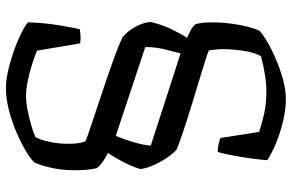

<svg xmlns="http://www.w3.org/2000/svg" viewBox="-184 -576 960 631"><g transform="rotate(90 295.5 -260.0)"><path d="M268 200Q238 200 196 189Q154 178 114.5 161.5Q75 145 53 128Q54 81 61.5 32Q69 -17 76 -43Q87 -44 96 -45Q105 -46 122 -44L146 98Q165 106 192 114.5Q219 123 247 128.5Q275 134 296 134Q315 134 340.5 129Q366 124 390.5 117Q415 110 430 103Q440 85 446 55.5Q452 26 452 -3Q452 -22 450.5 -35Q449 -48 444 -61Q436 -65 406.5 -75Q377 -85 336.5 -98.5Q296 -112 251.5 -127Q207 -142 167 -156.5Q127 -171 102 -183Q81 -200 66.5 -227.5Q52 -255 52 -277Q60 -312 76.5 -346Q93 -380 104 -395Q91 -401 80 -406.5Q69 -412 59 -423Q55 -438 54 -450Q53 -462 53 -480Q53 -520 61 -565Q69 -610 81 -634Q103 -653 143 -673Q183 -693 226.5 -706.5Q270 -720 303 -720Q339 -720 377 -711Q415 -702 449 -688Q483 -674 506 -659Q504 -632 499.5 -601Q495 -570 489.5 -541.5Q484 -513 479 -496Q465 -496 452.5 -499Q440 -502 433 -505L413 -632Q384 -642 351.5 -649Q319 -656 279 -656Q255 -656 223.5 -651Q192 -646 164 -638Q152 -617 146.5 -581Q141 -545 141 -512Q141 -497 142.5 -487.5Q144 -478 145 -467Q153 -463 182 -454Q211 -445 250.5 -433Q290 -421 332.5 -408Q375 -395 412 -382.5Q449 -370 471 -361Q485 -349 499.5 -327Q514 -305 524 -281Q534 -257 535 -241Q526 -212 510.5 -183Q495 -154 482 -135Q519 -117 532 -99Q539 -72 539 -25Q539 45 514 106Q502 119 475 135Q448 151 413 166Q378 181 340.5 190.5Q303 200 268 200ZM426 -161Q439 -192 448 -224Q457 -256 458 -276L155 -374Q152 -361 143 -327.5Q134 -294 134 -258Z"/></g></svg>

Font: Texturina
Style: Regular
Weight: 400
Designer: Guillermo Torres Carreño
Foundry: Omnibus-Type
Version: Version 1.002; ttfautohint (v1.8.3)